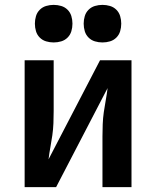

<svg xmlns="http://www.w3.org/2000/svg" viewBox="-20 -767 640 787"><path d="M81 0V-520H200V-312Q200 -287 199 -262Q198 -237 194.5 -212.5Q191 -188 186.5 -163.5Q182 -139 179 -114L390 -520H519V0H400V-208Q400 -233 401 -258Q402 -283 405.5 -307.5Q409 -332 413.5 -356.5Q418 -381 421 -406L210 0ZM400 -593Q384 -593 369 -597.5Q354 -602 343 -613Q332 -624 327.5 -639Q323 -654 323 -670Q323 -686 327.5 -701Q332 -716 343 -727Q354 -738 369 -742.5Q384 -747 400 -747Q416 -747 431 -742.5Q446 -738 457 -727Q468 -716 472.5 -701Q477 -686 477 -670Q477 -654 472.5 -639Q468 -624 457 -613Q446 -602 431 -597.5Q416 -593 400 -593ZM200 -593Q184 -593 169 -597.5Q154 -602 143 -613Q132 -624 127.5 -639Q123 -654 123 -670Q123 -686 127.5 -701Q132 -716 143 -727Q154 -738 169 -742.5Q184 -747 200 -747Q216 -747 231 -742.5Q246 -738 257 -727Q268 -716 272.5 -701Q277 -686 277 -670Q277 -654 272.5 -639Q268 -624 257 -613Q246 -602 231 -597.5Q216 -593 200 -593Z"/></svg>

Font: Zed Sans Extended
Style: Bold
Weight: 700
Width: 7
Designer: Belleve Invis
Foundry: Belleve Invis
Version: Version 1.0.0; ttfautohint (v1.8.4)